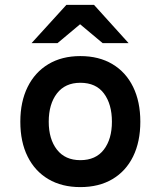

<svg xmlns="http://www.w3.org/2000/svg" viewBox="-20 -752 656 784"><path d="M308 12Q232.5 12 177.5 -20.5Q122.5 -53 92.8 -112.8Q63 -172.5 63 -255Q63 -336.5 92.8 -396.8Q122.5 -457 177.5 -490Q232.5 -523 308 -523Q384 -523 439 -490.2Q494 -457.5 523.5 -397.2Q553 -337 553 -255Q553 -173 523.5 -113Q494 -53 439 -20.5Q384 12 308 12ZM308 -98Q371 -98 404 -141Q437 -184 437 -255Q437 -326.5 404.5 -370.2Q372 -414 308 -414Q246 -414 212.5 -370.5Q179 -327 179 -255Q179 -184 212.5 -141Q246 -98 308 -98ZM109 -576 251 -732H364L505 -576H399L307 -653L215 -576Z"/></svg>

Font: Overpass Mono Light
Style: Regular
Weight: 300
Monospace: yes
Designer: Delve Withrington, Dave Bailey
Foundry: Delve Fonts LLC
Version: Version 4.000